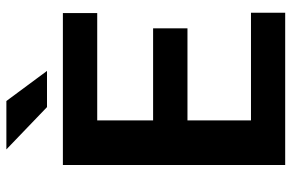

<svg xmlns="http://www.w3.org/2000/svg" viewBox="-179 -753 932 614"><g transform="rotate(-90 287.0 -446.0)"><path d="M503.4 -312.5H209V-109.4H553.2V0H66.4V-710.9H552.2V-601.1H209V-422.4H503.4ZM367.2 -761.7H251.5L116.2 -891.6H271Z"/></g></svg>

Font: Roboto Web
Style: Bold
Weight: 700
Designer: Google
Version: Version 1.200310; 2013